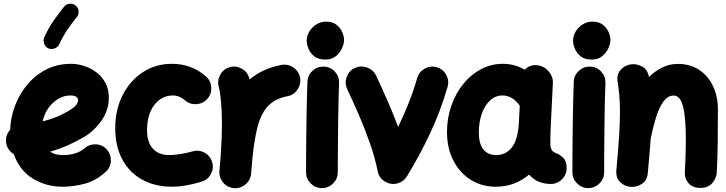

<svg xmlns="http://www.w3.org/2000/svg" viewBox="-20 -909 3832 1013"><path d="M537.6 -2Q485.4 45.4 425.5 60.8Q365.7 76.2 310.1 76.2Q224.6 76.2 154.1 33.7Q83.5 -8.8 52.7 -95.7Q35.6 -106 24.4 -123Q13.2 -140.1 11.7 -161.6Q9.3 -197.8 33.7 -224.1Q35.6 -287.1 58.3 -348.9Q81.1 -410.6 122.8 -461.2Q164.6 -511.7 223.1 -542Q281.7 -572.3 355.5 -572.3Q387.7 -572.3 422.4 -561.5Q457 -550.8 487.1 -528.6Q517.1 -506.3 535.6 -472.7Q554.2 -439 554.2 -393.1Q554.2 -352.5 540.3 -318.8Q526.4 -285.2 505.6 -259Q484.9 -232.9 464.1 -215.6Q443.4 -198.2 429.7 -189.9Q384.8 -163.1 338.9 -142.8Q293 -122.6 244.6 -108.9Q270 -90.8 310.1 -90.8Q349.1 -90.8 378.2 -100.3Q407.2 -109.9 425.3 -126Q451.2 -148.9 485.8 -147.5Q520.5 -146 543.5 -120.1Q566.4 -94.7 564.9 -59.8Q563.5 -24.9 537.6 -2ZM350.6 -405.3Q318.8 -405.3 288.8 -388.2Q258.8 -371.1 236.3 -340.3Q213.9 -309.6 205.1 -268.6Q280.3 -287.1 337.4 -321.3Q372.1 -341.8 382.1 -355.7Q392.1 -369.6 392.1 -378.9Q392.1 -405.3 350.6 -405.3ZM378.4 -880.4Q392.6 -869.6 394.5 -851.3Q396.5 -833 385.3 -819.3Q357.9 -785.2 335.4 -752.2Q313 -719.2 293 -675.8Q286.1 -660.2 268.3 -653.6Q250.5 -647 234.9 -653.8Q219.7 -660.6 213.1 -678.2Q206.5 -695.8 213.4 -711.9Q236.3 -762.7 263.2 -800.8Q290 -838.9 317.4 -873Q328.6 -887.2 346.7 -889.2Q364.7 -891.1 378.4 -880.4Z M1074.7 -388.2Q1052.2 -362.3 1017.3 -359.6Q982.4 -356.9 956.5 -379.4Q926.8 -405.3 892.1 -405.3Q833 -405.3 794.4 -355.5Q755.9 -305.7 755.9 -222.2Q755.9 -158.7 786.4 -124.8Q816.9 -90.8 874 -90.8Q898.4 -90.8 933.1 -96.4Q967.8 -102.1 996.1 -110.4Q1029.3 -120.1 1059.8 -103Q1090.3 -85.9 1099.6 -52.7Q1108.9 -19.5 1092 10.5Q1075.2 40.5 1042 50.3Q954.1 76.2 888.2 76.2Q796.9 76.2 729.2 38.3Q661.6 0.5 624.8 -68.8Q587.9 -138.2 587.9 -232.4Q587.9 -330.1 627 -407Q666 -483.9 733.6 -528.1Q801.3 -572.3 887.2 -572.3Q990.2 -572.3 1065.9 -506.3Q1091.8 -483.9 1094.5 -449Q1097.2 -414.1 1074.7 -388.2Z M1212.9 83.5Q1203.1 82.5 1193.8 79.1Q1193.8 79.1 1193.4 79.1Q1192.9 78.6 1191.9 78.6Q1159.2 65.9 1145 34.2Q1145 34.2 1144.5 34.2Q1144.5 33.7 1144 32.7Q1135.3 13.2 1137.7 -8.3Q1138.2 -11.2 1138.2 -14.6Q1139.6 -30.8 1141.1 -47.6Q1142.6 -64.5 1144 -81.1Q1147 -122.6 1148.9 -168.7Q1150.9 -214.8 1150.9 -259.8Q1150.9 -320.8 1146 -373.8Q1141.1 -426.8 1134.3 -450.2Q1125 -482.9 1141.6 -513.9Q1158.2 -544.9 1190.9 -554.2Q1223.6 -564 1254.4 -547.4Q1285.2 -530.8 1294.4 -498Q1295.9 -493.7 1296.9 -489.7Q1328.6 -516.6 1369.9 -536.4Q1411.1 -556.2 1464.4 -566.4Q1498 -572.8 1527.3 -553.2Q1556.6 -533.7 1563 -500Q1569.3 -466.3 1549.8 -437Q1530.3 -407.7 1496.6 -401.4Q1429.7 -388.2 1393.1 -348.4Q1356.4 -308.6 1338.9 -239.7Q1321.3 -170.9 1311.5 -71.3Q1308.6 -28.3 1304.7 8.3Q1303.7 18.1 1300.3 27.3Q1300.3 27.3 1300.3 27.8Q1299.8 28.3 1299.8 29.3Q1287.1 62 1255.4 76.2Q1255.4 76.2 1255.4 76.7Q1254.9 76.7 1253.9 77.1Q1234.4 85.9 1212.9 83.5Z M1598.1 -694.8Q1598.1 -719.7 1612.1 -742.7Q1626 -765.6 1649.2 -780.3Q1672.4 -794.9 1699.7 -794.9Q1734.9 -794.9 1755.9 -778.1Q1776.9 -761.2 1786.1 -738.5Q1795.4 -715.8 1795.4 -698.2Q1795.4 -678.7 1784.4 -654.3Q1773.4 -629.9 1751.5 -612.3Q1729.5 -594.7 1697.3 -594.7Q1658.7 -594.7 1637.2 -612.5Q1615.7 -630.4 1606.9 -653.8Q1598.1 -677.2 1598.1 -694.8ZM1689.5 -557.6Q1724.1 -556.2 1747.3 -530.5Q1770.5 -504.9 1769 -470.2Q1767.6 -437 1766.4 -388.9Q1765.1 -340.8 1764.4 -286.1Q1763.7 -231.4 1763.2 -177.2Q1762.7 -123 1762.5 -76.7Q1762.2 -30.3 1762.2 0Q1762.2 34.2 1737.5 58.8Q1712.9 83.5 1678.2 83.5Q1644 83.5 1619.4 58.8Q1594.7 34.2 1594.7 0Q1594.7 -31.2 1595 -77.6Q1595.2 -124 1595.7 -178.5Q1596.2 -232.9 1597.2 -288.3Q1598.1 -343.8 1599.4 -393.1Q1600.6 -442.4 1602.1 -478Q1603.5 -512.7 1629.4 -535.9Q1655.3 -559.1 1689.5 -557.6Z M1852.5 -550.3Q1883.8 -564.5 1916.7 -552.7Q1949.7 -541 1964.4 -509.8Q1992.2 -450.7 2022.7 -381.6Q2053.2 -312.5 2080.6 -239.3Q2110.8 -301.8 2136.5 -366.5Q2162.1 -431.2 2181.2 -497.6Q2190.9 -530.3 2221.4 -547.1Q2252 -564 2284.7 -554.2Q2317.4 -544.9 2334.2 -514.2Q2351.1 -483.4 2341.3 -450.7Q2304.2 -321.3 2247.3 -201.4Q2190.4 -81.5 2126.5 22Q2109.9 49.3 2077.6 58.6Q2043 67.9 2011.2 48.8Q1979.5 29.8 1972.7 -5.9Q1958.5 -77.1 1932.1 -152.3Q1905.8 -227.5 1874.3 -300.5Q1842.8 -373.5 1812 -438.5Q1797.4 -469.7 1809.3 -502.9Q1821.3 -536.1 1852.5 -550.3Z M2885.7 61.5Q2814.5 61.5 2771.5 12.2Q2695.8 76.2 2596.2 76.2Q2522 76.2 2463.6 39.6Q2405.3 2.9 2371.8 -62.3Q2338.4 -127.4 2338.4 -211.9Q2338.4 -285.6 2361.1 -350.8Q2383.8 -416 2424.1 -465.8Q2464.4 -515.6 2517.8 -543.9Q2571.3 -572.3 2633.3 -572.3Q2695.8 -572.3 2749 -541Q2776.4 -570.3 2817.4 -564.5Q2852.1 -559.6 2875.5 -531.5Q2898.9 -503.4 2897 -470.2L2885.7 -241.7Q2885.3 -228 2884.5 -208.3Q2883.8 -188.5 2883.5 -170.7Q2883.3 -152.8 2883.8 -143.6Q2884.8 -129.9 2890.1 -118.9Q2895.5 -107.9 2913.6 -101.1Q2933.6 -93.8 2951.7 -76.2Q2969.7 -58.6 2969.7 -22Q2969.7 12.2 2945.1 36.9Q2920.4 61.5 2885.7 61.5ZM2598.6 -90.8Q2648.9 -90.8 2680.9 -131.6Q2712.9 -172.4 2717.8 -263.7Q2717.8 -264.2 2717.8 -265.1L2722.2 -351.1Q2684.6 -405.3 2631.3 -405.3Q2594.2 -405.3 2565.9 -379.4Q2537.6 -353.5 2522 -309.1Q2506.3 -264.6 2506.3 -209.5Q2506.3 -150.4 2530.3 -120.6Q2554.2 -90.8 2598.6 -90.8Z M3003.4 -694.8Q3003.4 -719.7 3017.3 -742.7Q3031.2 -765.6 3054.4 -780.3Q3077.6 -794.9 3105 -794.9Q3140.1 -794.9 3161.1 -778.1Q3182.1 -761.2 3191.4 -738.5Q3200.7 -715.8 3200.7 -698.2Q3200.7 -678.7 3189.7 -654.3Q3178.7 -629.9 3156.7 -612.3Q3134.8 -594.7 3102.5 -594.7Q3064 -594.7 3042.5 -612.5Q3021 -630.4 3012.2 -653.8Q3003.4 -677.2 3003.4 -694.8ZM3094.7 -557.6Q3129.4 -556.2 3152.6 -530.5Q3175.8 -504.9 3174.3 -470.2Q3172.9 -437 3171.6 -388.9Q3170.4 -340.8 3169.7 -286.1Q3168.9 -231.4 3168.5 -177.2Q3168 -123 3167.7 -76.7Q3167.5 -30.3 3167.5 0Q3167.5 34.2 3142.8 58.8Q3118.2 83.5 3083.5 83.5Q3049.3 83.5 3024.7 58.8Q3000 34.2 3000 0Q3000 -31.2 3000.2 -77.6Q3000.5 -124 3001 -178.5Q3001.5 -232.9 3002.4 -288.3Q3003.4 -343.8 3004.6 -393.1Q3005.9 -442.4 3007.3 -478Q3008.8 -512.7 3034.7 -535.9Q3060.5 -559.1 3094.7 -557.6Z M3231.9 -11.7Q3241.7 -116.2 3246.3 -188.7Q3251 -261.2 3251 -315.9Q3251 -361.8 3248 -399.7Q3245.1 -437.5 3238.8 -476.1Q3232.4 -514.2 3252 -537.6Q3271.5 -561 3299.8 -567.9Q3332.5 -575.7 3364.7 -559.8Q3397 -543.9 3403.8 -502.4Q3435.5 -533.7 3473.6 -552.7Q3511.7 -571.8 3556.2 -571.8Q3621.6 -571.8 3668.9 -540.3Q3716.3 -508.8 3741.9 -454.6Q3767.6 -400.4 3767.6 -332.5Q3767.6 -252.9 3766.8 -167.5Q3766.1 -82 3761.7 0.5Q3759.8 31.7 3737.8 57.1Q3715.8 82.5 3675.8 82.5Q3634.8 82.5 3613 57.9Q3591.3 33.2 3593.3 1Q3595.7 -49.3 3597.2 -93.3Q3598.6 -137.2 3598.6 -174.8Q3598.6 -290 3583.7 -347.4Q3568.8 -404.8 3534.7 -404.8Q3502.9 -404.8 3480.2 -373.3Q3457.5 -341.8 3441.4 -290.3Q3425.3 -238.8 3413.1 -178.2V-177.2Q3410.2 -138.2 3406.5 -93.3Q3402.8 -48.3 3397.9 3.9Q3394.5 43.9 3365.5 62Q3336.4 80.1 3304.7 76.7Q3274.4 73.7 3251.5 51.3Q3228.5 28.8 3231.9 -11.7Z"/></svg>

Font: Mikhak-DS1-FD Black
Style: Regular
Weight: 900
Designer: Amin Abedi
Version: Version 3.2